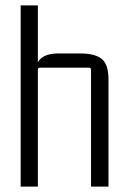

<svg xmlns="http://www.w3.org/2000/svg" viewBox="-20 -695 474 715"><path d="M199 -496H278Q334 -496 359 -475.5Q384 -455 384 -399V0H319V-435Q319 -443 311 -443H129Q121 -443 121 -435V0H57V-675H121V-443L110 -409Q110 -456 131 -476Q152 -496 199 -496Z"/></svg>

Font: Gemunu Libre ExtraLight Light
Style: Regular
Weight: 300
Version: Version 1.100